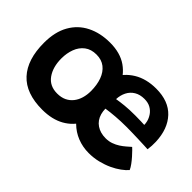

<svg xmlns="http://www.w3.org/2000/svg" viewBox="-86 -808 1096 1096"><g transform="rotate(45 462.0 -260.0)"><path d="M300 12.5Q168 12.5 102.5 -58.8Q37 -130 37 -265Q37 -353 70.8 -412.5Q104.5 -472 164.8 -502.2Q225 -532.5 304 -532.5Q386 -532.5 439.8 -495Q493.5 -457.5 520.2 -391Q547 -324.5 547 -237Q547 -161.5 518 -105.5Q489 -49.5 434 -18.5Q379 12.5 300 12.5ZM295 -113Q327 -113 350.8 -124.2Q374.5 -135.5 390.5 -155.8Q406.5 -176 414.2 -202.5Q422 -229 422 -259Q422 -309 408 -347.5Q394 -386 366.2 -407.8Q338.5 -429.5 297 -429.5Q254 -429.5 225.8 -408Q197.5 -386.5 184 -350.5Q170.5 -314.5 170.5 -272Q170.5 -202.5 202.2 -157.8Q234 -113 295 -113ZM897 -97Q883.5 -81 860 -63.8Q836.5 -46.5 805.8 -32.2Q775 -18 738.8 -9Q702.5 0 662.5 0Q614.5 0 571.2 -17Q528 -34 494.5 -67.2Q461 -100.5 441.8 -148.2Q422.5 -196 422.5 -258Q422.5 -340.5 452.5 -402.2Q482.5 -464 539.2 -498.5Q596 -533 675.5 -533Q776 -533 830.2 -475.2Q884.5 -417.5 888.5 -317Q889 -299.5 888.2 -284.8Q887.5 -270 885 -253Q878 -253.5 855.8 -254.5Q833.5 -255.5 805.2 -256.5Q777 -257.5 750.8 -258Q724.5 -258.5 709.5 -258.5Q664 -258.5 623.8 -255.2Q583.5 -252 551 -247Q551.5 -225.5 556.5 -207.5Q567.5 -169 598 -148.5Q628.5 -128 671.5 -128Q696 -128 717.2 -135.5Q738.5 -143 756.2 -154.5Q774 -166 788.2 -178.5Q802.5 -191 813.5 -200.5Q816.5 -198 827.5 -187Q838.5 -176 852.2 -160.5Q866 -145 878.5 -128Q891 -111 897 -97ZM555.5 -328.5Q582.5 -333 616 -336.5Q649.5 -340 699 -340Q725.5 -340 745.2 -339.2Q765 -338.5 773.5 -338Q773.5 -350.5 770 -365Q765 -384.5 752.5 -402.8Q740 -421 719.5 -432.5Q699 -444 669.5 -444Q634 -444 608.8 -428.8Q583.5 -413.5 570.2 -387.2Q557 -361 555.5 -328.5Z"/></g></svg>

Font: Grandstander Thin SemiBold
Style: Regular
Weight: 600
Version: Version 1.200